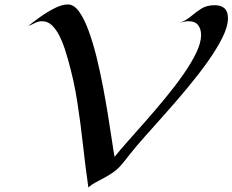

<svg xmlns="http://www.w3.org/2000/svg" viewBox="-20 -803 1035 855"><path d="M373.5 31.7Q359.9 -63 349.4 -158.7Q338.9 -254.4 324.2 -349.1Q309.6 -443.8 283.2 -536.6Q277.8 -556.2 268.6 -585Q259.3 -613.8 245.4 -642.1Q231.4 -670.4 212.2 -689.5Q192.9 -708.5 167 -708.5Q150.9 -708.5 136 -700.7Q121.1 -692.9 106 -687.5Q126.5 -704.1 157.7 -726.6Q189 -749 222.4 -766.1Q255.9 -783.2 282.2 -783.2Q309.1 -783.2 331.8 -752Q354.5 -720.7 374 -667.7Q393.6 -614.7 409.7 -549.8Q425.8 -484.9 438.7 -416.5Q451.7 -348.1 461.7 -285.4Q471.7 -222.7 478.8 -175Q485.8 -127.4 490.2 -104.5Q513.2 -133.3 550 -174.8Q586.9 -216.3 630.4 -265.6Q673.8 -314.9 717 -367.4Q760.3 -419.9 796.1 -471.2Q832 -522.5 853.8 -567.6Q875.5 -612.8 875.5 -647Q875.5 -673.8 862.1 -691.2Q848.6 -708.5 819.8 -708.5Q809.6 -708.5 799.3 -706.3Q789.1 -704.1 779.8 -700.7Q809.6 -712.4 831.5 -731.2Q853.5 -750 877.2 -764.9Q900.9 -779.8 936 -779.8Q995.1 -779.8 995.1 -722.2Q995.1 -685.1 970.2 -635Q945.3 -585 904.5 -527.8Q863.8 -470.7 814.9 -411.9Q766.1 -353 716.8 -297.9Q667.5 -242.7 626 -196Q584.5 -149.4 559.6 -117.7Q536.6 -87.9 521.2 -69.8Q505.9 -51.8 486.8 -37.6Q467.8 -23.4 433.6 -5.4Q417.5 2.9 402.3 11.2Q387.2 19.5 373.5 31.7Z"/></svg>

Font: Lugrasimo
Style: Regular
Weight: 400
Designer: The DocRepair Project, Astigmatic (AOETI)
Foundry: Google
Version: Version 1.001